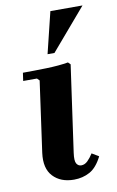

<svg xmlns="http://www.w3.org/2000/svg" viewBox="-84 -767 504 824"><g transform="rotate(-10 168.0 -355.0)"><path d="M264 -88 294 -70Q271 -24 240 -7Q209 10 171 10Q113 10 80 -25Q47 -60 56 -127L99 -435L89 -445H29L34 -480Q81 -480 136.5 -481.5Q192 -483 232 -490L242 -480L189 -104Q184 -69 191.5 -57Q199 -45 212 -45Q227 -45 239.5 -57Q252 -69 264 -88ZM336 -720 182 -540H152L196 -720Z"/></g></svg>

Font: Brygada 1918
Style: Bold Italic
Weight: 700
Italic angle: -8°
Designer: Mateusz Machalski | Borys Kosmynka | Przemek Hoffer
Foundry: NIEPODLEGLA 2018
Version: Version 3.006